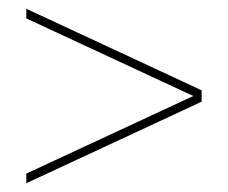

<svg xmlns="http://www.w3.org/2000/svg" viewBox="-20 -547 520 438"><path d="M40 -129V-151L421 -328L40 -505V-527L440 -341V-315Z"/></svg>

Font: Montserrat arm Thin
Style: Regular
Weight: 250
Designer: Julieta Ulanovsky
Foundry: Julieta Ulanovsky
Version: Version 6.000;PS 006.000;hotconv 1.0.88;makeotf.lib2.5.64775